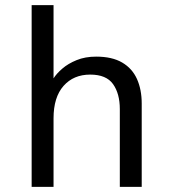

<svg xmlns="http://www.w3.org/2000/svg" viewBox="-20 -728 672 748"><path d="M103.3 0V-708H188.6V-422.7Q200.3 -441.4 222.9 -460.8Q245.4 -480.3 278.6 -493.8Q311.8 -507.4 354.5 -507.4Q416.9 -507.4 456.1 -484.3Q495.2 -461.3 513.7 -420.1Q532.1 -378.8 532.1 -324.9V0H446.8V-302.8Q446.8 -363 420.5 -400.2Q394.2 -437.4 331.3 -437.4Q266.6 -437.4 227.6 -393.4Q188.6 -349.3 188.6 -267.1V0Z"/></svg>

Font: Atkinson Hyperlegible Mono ExtraLight
Style: Regular
Weight: 200
Monospace: yes
Designer: Elliott Scott, Megan Eiswerth, Linus Boman, Theodore Petrosky, Letters from Sweden
Foundry: Applied Design Works, Letters from Sweden
Version: Version 2.001